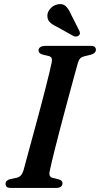

<svg xmlns="http://www.w3.org/2000/svg" viewBox="-20 -926 492 946"><path d="M225 -83Q221.5 -68 225.5 -59.8Q229.5 -51.5 241.5 -49L268.5 -42.5Q279 -39.5 283.5 -34.8Q288 -30 288 -22.5Q288 -12 279.5 -6Q271 0 256.5 0H34Q18.5 0 13 -5.5Q7.5 -11 7.5 -20Q7 -29 13.5 -35Q20 -41 30 -43.5L59.5 -49.5Q73.5 -52.5 81.8 -60.8Q90 -69 95.5 -85.5Q100.5 -104.5 109.5 -137.5Q118.5 -170.5 130 -212.8Q141.5 -255 154.2 -302Q167 -349 179.5 -396.2Q192 -443.5 203 -486.5Q214 -529.5 222.2 -563.5Q230.5 -597.5 234.5 -617.5Q237.5 -631.5 234.2 -639.5Q231 -647.5 218 -650.5L190 -657Q179.5 -660.5 174.8 -665.2Q170 -670 170 -678Q170 -688.5 179.2 -694.2Q188.5 -700 206 -700H426.5Q441.5 -700 447 -694.8Q452.5 -689.5 452.5 -681Q452.5 -672 446.2 -666Q440 -660 428 -656.5L397 -649Q383.5 -646 376.2 -639.2Q369 -632.5 364 -617Q358 -596 348.2 -560Q338.5 -524 326.2 -479Q314 -434 300.8 -384.5Q287.5 -335 275 -287Q262.5 -239 252 -197.5Q241.5 -156 234.5 -126Q227.5 -96 225 -83ZM329 -857 371.5 -773Q373.5 -767.5 373.8 -761.8Q374 -756 368 -751Q363 -746.5 355.8 -746Q348.5 -745.5 343 -748L259.5 -794.5Q236.5 -805 224.5 -817.8Q212.5 -830.5 213.5 -851Q214 -867.5 228.2 -883.8Q242.5 -900 264 -904.5Q289 -909.5 303.5 -896Q318 -882.5 329 -857Z"/></svg>

Font: Fraunces Medium
Style: Italic
Weight: 500
Italic angle: -16°
Version: Version 1.000;[b76b70a41]